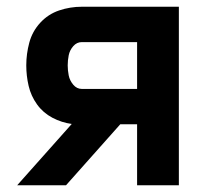

<svg xmlns="http://www.w3.org/2000/svg" viewBox="-20 -550 616 570"><path d="M31 0H176L337 -181H387V0H511V-530H223Q188 -530 155.5 -519Q123 -508 99.5 -482.5Q76 -457 67 -423.5Q58 -390 58 -356Q58 -325 65 -295Q72 -265 90 -240Q108 -215 135.5 -200.5Q163 -186 193 -182ZM223 -286Q208 -286 197.5 -298.5Q187 -311 184 -326Q181 -341 181 -356Q181 -371 184 -386Q187 -401 197.5 -413Q208 -425 223 -425H387V-286Z"/></svg>

Font: Iosevka Sparkle
Style: Bold
Weight: 700
Designer: Belleve Invis
Foundry: Belleve Invis
Version: Version 4.5.0; ttfautohint (v1.8.3)